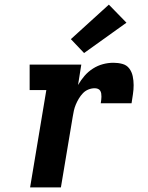

<svg xmlns="http://www.w3.org/2000/svg" viewBox="-20 -809 640 829"><path d="M110 0 180 -420H108V-530H331L317 -442Q329 -463 345 -481.5Q361 -500 381.5 -513Q402 -526 424.5 -532Q447 -538 470 -538Q490 -538 508.5 -533Q527 -528 538 -513.5Q549 -499 553 -480Q557 -461 557 -441.5Q557 -422 554 -402.5Q551 -383 548 -363H415Q416 -370 417 -377Q418 -384 418 -391.5Q418 -399 417 -405.5Q416 -412 412.5 -417.5Q409 -423 402.5 -425.5Q396 -428 389 -428Q375 -428 361.5 -422.5Q348 -417 338 -406.5Q328 -396 320.5 -383.5Q313 -371 307.5 -358Q302 -345 299 -331.5Q296 -318 294 -305L243 0ZM343 -580 286 -640 450 -789 526 -711Z"/></svg>

Font: Iosevka Curly Slab XBdEx
Style: Italic
Weight: 800
Width: 7
Italic angle: -9°
Monospace: yes
Designer: Belleve Invis
Foundry: Belleve Invis
Version: Version 11.1.0; ttfautohint (v1.8.3)